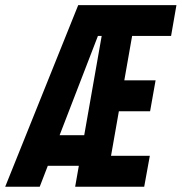

<svg xmlns="http://www.w3.org/2000/svg" viewBox="-52 -713 694 733"><path d="M234.9 0 356.9 -693.4H473.1L351.1 0ZM250.5 0 272.5 -118.2H520L498.5 0ZM304.2 -288.1 325.2 -406.2H542L521 -288.1ZM357.9 -575.7 377.4 -693.4H621.6L601.1 -575.7ZM-32.2 0 246.6 -693.4H434.1L353.5 -575.7H321.8L99.6 0ZM97.7 -80.1 114.3 -196.8H338.9L322.3 -80.1Z"/></svg>

Font: Cascadia Code PL
Style: Italic
Weight: 400
Italic angle: -10°
Monospace: yes
Designer: Aaron Bell
Foundry: Saja Typeworks
Version: Version 2404.023